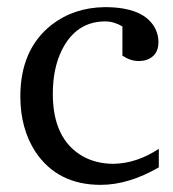

<svg xmlns="http://www.w3.org/2000/svg" viewBox="-20 -511 486 538"><path d="M37 -241Q37 -372 124 -441Q187 -490 274 -491Q384 -491 415 -431Q424 -413 424 -393Q424 -353 387 -342Q378 -340 368 -340Q346 -340 323 -355V-437Q299 -451 275 -451Q193 -451 153 -370Q128 -319 128 -248Q128 -121 212 -73Q250 -52 298 -52Q363 -53 425 -94V-42Q340 7 262 7Q141 7 79 -86Q37 -151 37 -241Z"/></svg>

Font: Khartiya
Style: Regular
Weight: 500
Version: Version 1.0.1